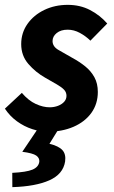

<svg xmlns="http://www.w3.org/2000/svg" viewBox="-25 -528 468 787"><path d="M169.5 12Q140.3 12 107.2 1.3Q74.2 -9.4 44.8 -30.6Q15.5 -51.8 -4.9 -82.6L64.5 -147.3Q91.9 -115.5 121.8 -101.8Q151.7 -88.2 178.5 -88.2Q197 -88.2 212.9 -94.3Q228.8 -100.5 238.2 -111Q247.5 -121.5 247.5 -135.2Q247.5 -149.6 237.9 -159.9Q228.4 -170.2 208.8 -181.6Q189.2 -192.9 160 -209.6Q120.5 -232 91.2 -266Q61.9 -299.9 61.9 -347.2Q61.9 -393.4 87.5 -429.8Q113.1 -466.2 156.5 -487.2Q200 -508.1 252.6 -508.1Q303.5 -508.1 344.1 -486.9Q384.7 -465.8 414.6 -431.6L345.5 -361.3Q326.2 -380.3 302 -393.3Q277.9 -406.3 252.3 -406.3Q224.4 -406.3 207.4 -392.6Q190.4 -378.8 190.4 -359.8Q190.4 -336.6 216 -322.5Q241.7 -308.4 272.2 -290.4Q300.9 -274.9 324.4 -255.9Q348 -236.8 362 -211.3Q376 -185.8 376 -151.1Q376 -102.3 349.6 -65.4Q323.1 -28.6 276.3 -8.3Q229.4 12 169.5 12ZM25.6 239.1 25.3 180.5Q83.2 177.6 108 167.3Q132.8 157 136.1 135.3Q137.7 119.7 123.6 109.7Q109.5 99.7 66.4 94.2L132.3 -3.6H218L177.7 61.4Q215.1 70.4 230.6 87.1Q246 103.8 241.9 133.9Q233.7 186 177.2 211.1Q120.8 236.2 25.6 239.1Z"/></svg>

Font: Source Sans 3 VF
Style: Italic
Weight: 200
Italic angle: -11°
Designer: Paul D. Hunt
Foundry: Adobe Systems Incorporated
Version: Version 3.042;hotconv 1.0.118;makeotfexe 2.5.65603